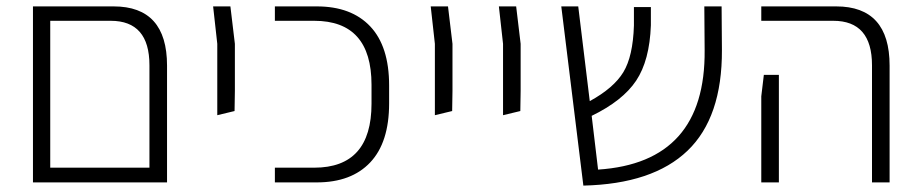

<svg xmlns="http://www.w3.org/2000/svg" viewBox="-20 -570 2873 600"><path d="M335 -550Q502 -550 502 -365V0H447H98H83V-550H137ZM137 -46H447V-366Q447 -505 326 -505H137Z M659 -210V-433L646 -550H700L714 -433V-286L713 -223Z M839 0V-46H962Q1141 -46 1141 -246V-305Q1141 -505 962 -505H839V-550H970Q1078 -550 1137 -487.5Q1196 -425 1196 -303V-247Q1196 -125 1137 -62.5Q1078 0 970 0Z M1339 -210V-433L1326 -550H1380L1394 -433V-286L1393 -223Z M1552 -210V-433L1539 -550H1593L1607 -433V-286L1606 -223Z M2236 -414Q2237 -203 2128.5 -99Q2020 5 1803 10L1734 -550H1787L1823 -254Q1898 -295 1928 -344.5Q1958 -394 1961 -490V-548H2014V-491Q2010 -381 1968 -318Q1926 -255 1829 -208L1849 -40Q2185 -62 2182 -413L2181 -550H2235Z M2705 0V-366Q2705 -505 2584 -505H2359V-550H2593Q2760 -550 2760 -365V0ZM2359 0V-269L2367 -336H2414V0Z"/></svg>

Font: Assistant Light
Style: Regular
Weight: 300
Designer: Hebrew By Ben Nathan, Latin by Paul Hunt
Version: Version 2.001;PS 002.001;hotconv 1.0.88;makeotf.lib2.5.64775